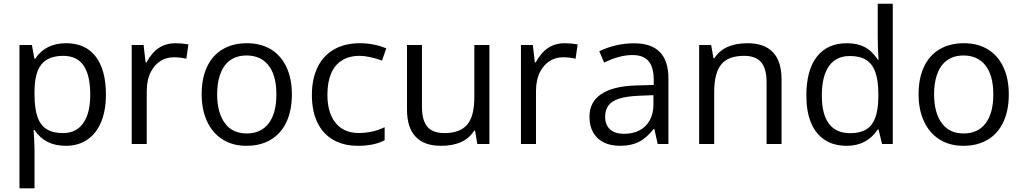

<svg xmlns="http://www.w3.org/2000/svg" viewBox="-20 -780 5539 1040"><path d="M85.4 -536.1H152.8L166.5 -461.4H170.4Q225.6 -545.9 338.9 -545.9Q442.4 -545.9 498 -474.1Q553.7 -402.3 553.7 -268.1Q553.7 -181.2 527.6 -118.7Q501.5 -56.2 452.6 -23.2Q403.8 9.8 336.9 9.8Q279.8 9.8 238 -11.2Q196.3 -32.2 167 -75.7H162.1Q167 -2.9 167 33.2V240.2H85.4ZM468.8 -267.1Q468.8 -373 432.6 -425.3Q396.5 -477.5 322.8 -477.5Q241.7 -477.5 204.3 -431.2Q167 -384.8 167 -283.2V-267.6Q167 -192.4 183.1 -146.7Q199.2 -101.1 232.9 -80.1Q266.6 -59.1 321.8 -59.1Q392.6 -59.1 430.7 -112.8Q468.8 -166.5 468.8 -267.1Z M693.4 -536.1H757.8L768.6 -441.9H773.4Q803.2 -496.6 841.6 -521.2Q879.9 -545.9 931.2 -545.9Q963.9 -545.9 1000.5 -539.6L989.3 -461.9Q956.5 -469.7 921.4 -469.7Q880.9 -469.7 849.1 -449.5Q817.4 -429.2 798.3 -393.1Q774.9 -348.6 774.9 -288.1V0H693.4Z M1072.3 -269Q1072.3 -356 1101.6 -418.2Q1130.9 -480.5 1186.3 -513.2Q1241.7 -545.9 1317.9 -545.9Q1393.1 -545.9 1447.8 -512.5Q1502.4 -479 1531.7 -416.5Q1561 -354 1561 -269Q1561 -182.1 1531.7 -119.4Q1502.4 -56.6 1447 -23.4Q1391.6 9.8 1314.9 9.8Q1239.3 9.8 1184.6 -25.4Q1129.9 -60.5 1101.1 -123.8Q1072.3 -187 1072.3 -269ZM1436 -112.8Q1477.1 -167 1477.1 -269Q1477.1 -373.5 1432.6 -428.2Q1412.1 -453.1 1382.8 -466.3Q1353.5 -479.5 1315.9 -479.5Q1251.5 -479.5 1211.4 -440.9Q1184.6 -414.6 1170.4 -370.8Q1156.2 -327.1 1156.2 -269Q1156.2 -217.8 1167.5 -177.7Q1178.7 -137.7 1200.2 -110.4Q1240.2 -57.1 1316.9 -57.1Q1355.5 -57.1 1385.5 -71.3Q1415.5 -85.4 1436 -112.8Z M1669.4 -265.1Q1669.4 -353 1700.4 -416.3Q1731.4 -479.5 1790 -512.7Q1848.6 -545.9 1929.2 -545.9Q2004.4 -545.9 2072.3 -518.1L2049.3 -452.1Q1976.1 -477.5 1928.2 -477.5Q1869.6 -477.5 1830.6 -451.7Q1792.5 -427.2 1772.9 -380.4Q1753.4 -333.5 1753.4 -266.1Q1753.4 -210 1768.3 -168Q1783.2 -126 1811.5 -99.6Q1854 -59.6 1922.9 -59.6Q1998 -59.6 2063.5 -90.8V-20.5Q2006.8 9.8 1919.9 9.8Q1840.8 9.8 1784.7 -22.7Q1728.5 -55.2 1699 -116.7Q1669.4 -178.2 1669.4 -265.1Z M2184.6 -186V-536.1H2265.6V-202.1Q2265.6 -127.9 2294.9 -93.5Q2324.2 -59.1 2387.2 -59.1Q2470.7 -59.1 2509.3 -103.5Q2529.8 -127 2539.6 -164.3Q2549.3 -201.7 2549.3 -254.9V-536.1H2630.9V0H2565.4L2553.2 -72.3H2548.3Q2497.6 9.8 2368.2 9.8Q2277.3 9.8 2231 -39.8Q2184.6 -89.4 2184.6 -186Z M2801.8 -536.1H2866.2L2877 -441.9H2881.8Q2911.6 -496.6 2950 -521.2Q2988.3 -545.9 3039.6 -545.9Q3072.3 -545.9 3108.9 -539.6L3097.7 -461.9Q3064.9 -469.7 3029.8 -469.7Q2989.3 -469.7 2957.5 -449.5Q2925.8 -429.2 2906.7 -393.1Q2883.3 -348.6 2883.3 -288.1V0H2801.8Z M3542.5 0 3524.4 -81.5H3520.5Q3481.4 -31.7 3439.7 -11Q3397.9 9.8 3338.4 9.8Q3286.6 9.8 3249.5 -9Q3212.4 -27.8 3192.6 -63.2Q3172.9 -98.6 3172.9 -147.5Q3172.9 -227.5 3236.6 -270.3Q3300.3 -313 3421.9 -316.9L3521 -319.8V-348.6Q3521 -415.5 3493.2 -448.7Q3465.3 -481.9 3405.8 -481.9Q3335.4 -481.9 3252.4 -440.9L3226.1 -502.4Q3314.9 -545.4 3415.5 -545.4Q3600.6 -545.4 3600.6 -355.5V0ZM3519.5 -214.4V-264.6L3438.5 -261.2Q3373.5 -258.3 3334 -245.8Q3294.4 -233.4 3276.1 -209.2Q3257.8 -185.1 3257.8 -147.5Q3257.8 -103.5 3284.4 -79.3Q3311 -55.2 3359.9 -55.2Q3408.7 -55.2 3444.6 -74.2Q3480.5 -93.3 3500 -129.4Q3519.5 -165.5 3519.5 -214.4Z M3767.1 -536.1H3832L3844.7 -464.4H3849.6Q3900.9 -545.9 4029.8 -545.9Q4120.6 -545.9 4167 -496.6Q4213.4 -447.3 4213.4 -350.1V0H4132.3V-334.5Q4132.3 -408.7 4102.8 -443.1Q4073.2 -477.5 4010.7 -477.5Q3967.8 -477.5 3937.3 -466.3Q3906.7 -455.1 3887.2 -431.6Q3848.6 -385.7 3848.6 -281.2V0H3767.1Z M4347.7 -262.2Q4347.7 -399.4 4404.5 -472.7Q4461.4 -545.9 4567.4 -545.9Q4623.5 -545.9 4663.6 -525.1Q4703.6 -504.4 4735.4 -456.1H4738.8Q4734.4 -518.6 4734.4 -579.1V-759.8H4815.9V0H4757.8L4738.8 -78.6H4734.4Q4675.8 9.8 4566.9 9.8Q4495.6 9.8 4446.5 -22.7Q4397.5 -55.2 4372.6 -116.2Q4347.7 -177.2 4347.7 -262.2ZM4737.8 -257.8V-268.1Q4737.8 -342.8 4721.7 -388.4Q4705.6 -434.1 4671.9 -455.3Q4638.2 -476.6 4583.5 -476.6Q4508.8 -476.6 4470.2 -421.9Q4431.6 -367.2 4431.6 -262.2Q4431.6 -160.6 4470.2 -109.6Q4508.8 -58.6 4585 -58.6Q4638.7 -58.6 4672.1 -79.1Q4705.6 -99.6 4721.4 -143.3Q4737.3 -187 4737.8 -257.8Z M4955.6 -269Q4955.6 -356 4984.9 -418.2Q5014.2 -480.5 5069.6 -513.2Q5125 -545.9 5201.2 -545.9Q5276.4 -545.9 5331.1 -512.5Q5385.7 -479 5415 -416.5Q5444.3 -354 5444.3 -269Q5444.3 -182.1 5415 -119.4Q5385.7 -56.6 5330.3 -23.4Q5274.9 9.8 5198.2 9.8Q5122.6 9.8 5067.9 -25.4Q5013.2 -60.5 4984.4 -123.8Q4955.6 -187 4955.6 -269ZM5319.3 -112.8Q5360.4 -167 5360.4 -269Q5360.4 -373.5 5315.9 -428.2Q5295.4 -453.1 5266.1 -466.3Q5236.8 -479.5 5199.2 -479.5Q5134.8 -479.5 5094.7 -440.9Q5067.9 -414.6 5053.7 -370.8Q5039.6 -327.1 5039.6 -269Q5039.6 -217.8 5050.8 -177.7Q5062 -137.7 5083.5 -110.4Q5123.5 -57.1 5200.2 -57.1Q5238.8 -57.1 5268.8 -71.3Q5298.8 -85.4 5319.3 -112.8Z"/></svg>

Font: Viking Open Sans
Style: Regular
Weight: 400
Foundry: Ascender Corporation
Version: Version 2.001